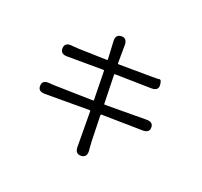

<svg xmlns="http://www.w3.org/2000/svg" viewBox="-164 -1003 1328 1260"><g transform="rotate(30 500.0 -372.5)"><path d="M582 33Q541 42 532 -6L487 -251Q486 -256 481 -255L172 -200Q124 -192 119 -232Q113 -271 162 -276L172 -277Q195 -279 218 -283L468 -321Q473 -322 472 -327L433 -525Q432 -530 427 -529L176 -486Q128 -478 123 -519Q118 -559 167 -563H172Q195 -565 218 -568L414 -597Q419 -598 418 -603L390 -724Q379 -771 419 -779Q459 -787 467 -739L488 -614Q489 -609 494 -610L726 -649Q763 -655 776.5 -659.5Q790 -664 799 -626Q807 -589 759 -581L507 -542Q502 -541 503 -536L543 -339Q544 -334 549 -335L834 -387Q882 -396 888 -358Q895 -321 847 -313L562 -268Q557 -267 558 -262L594 -86Q599 -63 605 -40L610 -23Q622 24 582 33Z"/></g></svg>

Font: Resource Han Rounded KR Normal
Style: Regular
Weight: 350
Designer: Cyano Hao (round all glyphs); Ryoko NISHIZUKA 西塚涼子 (kana, bopomofo & ideographs); Paul D. Hunt (Latin, Greek & Cyrillic)
Foundry: Cyano Hao
Version: 0.990